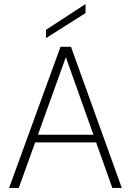

<svg xmlns="http://www.w3.org/2000/svg" viewBox="-20 -932 650 952"><path d="M25 0 280 -700H332L584 0H537L307 -647H306L73 0ZM135 -226 150 -264H461L476 -226ZM208 -743V-784L404 -912V-867Z"/></svg>

Font: DM Sans 28pt ExtraLight
Style: Regular
Weight: 250
Version: Version 4.004;gftools[0.9.30]